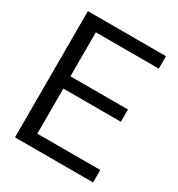

<svg xmlns="http://www.w3.org/2000/svg" viewBox="-167 -811 857 922"><g transform="rotate(30 261.0 -350.0)"><path d="M52 0V-700H485V-631H136V-387H455V-319H136V-69H485V0Z"/></g></svg>

Font: DM Sans 36pt
Style: Regular
Weight: 400
Designer: Colophon Foundry, Jonny Pinhorn
Foundry: Colophon Foundry
Version: Version 4.004;gftools[0.9.30]